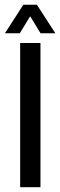

<svg xmlns="http://www.w3.org/2000/svg" viewBox="-29 -779 250 799"><path d="M54.9 0V-600H139.4V0ZM-8.6 -640.6 68.2 -759.3H124.5L201.3 -640.6H139.7L96.6 -711.3L53.4 -640.6Z"/></svg>

Font: Big Shoulders Stencil Text SC Thin
Style: Regular
Weight: 100
Designer: Patric King
Foundry: XO Type Co
Version: Version 2.001